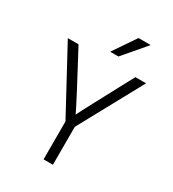

<svg xmlns="http://www.w3.org/2000/svg" viewBox="-208 -992 996 1105"><g transform="rotate(30 290.0 -439.0)"><path d="M258 -252H320L550 -674H479L426 -575Q378 -485 350 -432.5Q322 -380 309 -355Q296 -330 292.5 -322.5Q289 -315 289 -315Q289 -315 285.5 -322.5Q282 -330 269.5 -355Q257 -380 229.5 -432.5Q202 -485 154 -575L101 -674H30ZM258 -272V0H320V-272ZM280 -728 382 -878H463L335 -728Z"/></g></svg>

Font: Hind Variable Light
Style: Regular
Weight: 300
Designer: Manushi Parikh, Satya Rajpurohit
Foundry: Indian Type Foundry
Version: Version 3.000